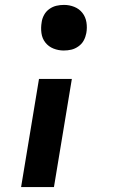

<svg xmlns="http://www.w3.org/2000/svg" viewBox="-20 -548 490 783"><path d="M240 -342Q218 -342 198 -350Q178 -358 165 -374.5Q152 -391 149 -413Q146 -435 150 -458Q152 -473 160 -487.5Q168 -502 181.5 -511.5Q195 -521 210 -524.5Q225 -528 241 -528Q263 -528 283 -520Q303 -512 316 -495.5Q329 -479 332.5 -457Q336 -435 332 -413Q329 -397 321.5 -383Q314 -369 300 -359Q286 -349 271 -345.5Q256 -342 240 -342ZM66 215 139 -226H273L200 215Z"/></svg>

Font: Iosevka Etoile Extrabold
Style: Italic
Weight: 800
Italic angle: -9°
Designer: Belleve Invis
Foundry: Belleve Invis
Version: Version 22.1.2; ttfautohint (v1.8.4)